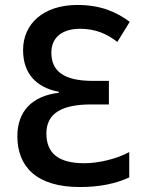

<svg xmlns="http://www.w3.org/2000/svg" viewBox="-20 -744 577 774"><path d="M292 -724C156 -724 73 -649 73 -542C73 -447 127 -391 217 -374V-370C109 -357 50 -295 50 -195C50 -72 127 10 302 10C381 10 449 -4 501 -29V-131C452 -104 379 -86 320 -86C216 -86 167 -126 167 -206C167 -287 229 -323 348 -323H419V-418H353C235 -418 187 -459 187 -532C187 -594 232 -628 303 -628C365 -628 412 -607 453 -575L503 -656C448 -697 384 -724 292 -724Z"/></svg>

Font: Noto Sans UI SemiCondensed Medium
Style: Regular
Weight: 500
Width: 4
Designer: Monotype Design Team
Foundry: Monotype Imaging Inc.
Version: Version 1.901